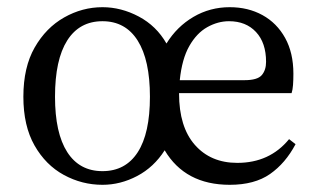

<svg xmlns="http://www.w3.org/2000/svg" viewBox="-20 -501 885 534"><path d="M617 -442Q586 -442 556.5 -425.5Q527 -409 506.5 -373Q486 -337 480 -278H660Q696 -278 708 -292Q720 -306 720 -329Q720 -382 692 -412Q664 -442 617 -442ZM265 13Q208 13 157.5 -14.5Q107 -42 76 -96.5Q45 -151 45 -232Q45 -314 76.5 -369Q108 -424 158.5 -452.5Q209 -481 265 -481Q317 -481 366 -455Q415 -429 443 -380Q472 -427 518 -454Q564 -481 619 -481Q670 -481 710 -459Q750 -437 773 -395.5Q796 -354 796 -296Q796 -279 795 -265Q794 -251 791 -242H478V-241Q478 -148 522 -98Q566 -48 640 -48Q730 -48 784 -114L802 -100Q774 -47 731 -17Q688 13 619 13Q495 13 438 -83Q408 -36 361.5 -11.5Q315 13 265 13ZM265 -25Q329 -25 363 -77.5Q397 -130 397 -232Q397 -334 363 -388Q329 -442 265 -442Q201 -442 167 -388.5Q133 -335 133 -232Q133 -131 167 -78Q201 -25 265 -25Z"/></svg>

Font: Source Serif 4 Subhead
Style: Regular
Weight: 400
Designer: Frank Grießhammer
Foundry: Adobe Systems Incorporated
Version: Version 4.004;hotconv 1.0.117;makeotfexe 2.5.65602